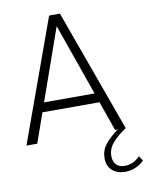

<svg xmlns="http://www.w3.org/2000/svg" viewBox="-106 -825 895 1160"><g transform="rotate(-10 342.0 -245.0)"><path d="M663.8 181.2 683.8 211.2Q635 260 562.5 260Q513.8 257.5 485.6 230.6Q457.5 203.8 457.5 157.5Q457.5 111.2 485 75Q512.5 38.8 566.2 0H550L486.2 -181.2H136.2L72.5 0H6.2L277.5 -750H343.8L615 0Q561.2 36.2 530.6 71.9Q500 107.5 500 152.5Q500 185 518.1 204.4Q536.2 223.8 570 223.8Q625 223.8 663.8 181.2ZM156.2 -238.8H466.2L311.2 -678.8Z"/></g></svg>

Font: Now Light
Style: Regular
Weight: 300
Designer: Alfredo Marco Pradil
Foundry: Alfredo Marco Pradil
Version: Version 1.002;PS 001.002;hotconv 1.0.88;makeotf.lib2.5.64775